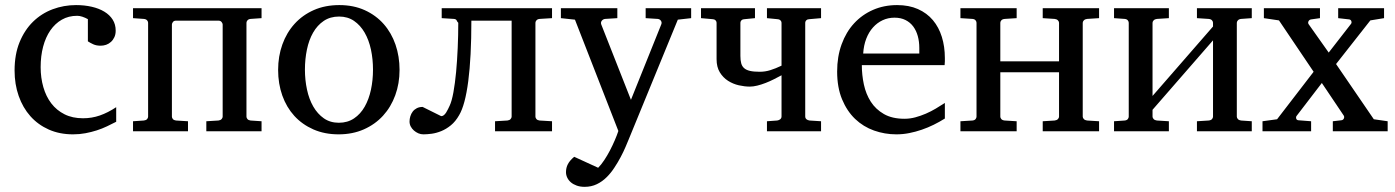

<svg xmlns="http://www.w3.org/2000/svg" viewBox="-20 -514 5465 752"><path d="M435.1 -37.1Q418 -28.3 399.2 -19.3Q380.4 -10.3 359.1 -3.4Q337.9 3.4 314.7 7.8Q291.5 12.2 266.1 12.2Q213.4 12.2 171.1 -6.6Q128.9 -25.4 99.1 -58.8Q69.3 -92.3 53.2 -138.2Q37.1 -184.1 37.1 -237.8Q37.1 -300.8 56.6 -348.6Q76.2 -396.5 109.4 -429Q142.6 -461.4 186.3 -477.8Q230 -494.1 277.8 -494.1Q311 -494.1 339.4 -487.5Q367.7 -481 388.7 -468.3Q409.7 -455.6 421.4 -437Q433.1 -418.5 433.1 -394Q433.1 -379.4 428 -368.4Q422.9 -357.4 414.6 -349.9Q406.2 -342.3 395.8 -338.6Q385.3 -335 374 -335Q357.4 -335 345.2 -340.6Q333 -346.2 324.2 -352.1V-439Q313.5 -444.8 302.7 -448.5Q292 -452.1 282.2 -452.1Q248.5 -452.1 222.2 -437Q195.8 -421.9 177.2 -395Q158.7 -368.2 148.9 -331.3Q139.2 -294.4 139.2 -251Q139.2 -209.5 149.7 -172.9Q160.2 -136.2 180.9 -109.1Q201.7 -82 232.7 -66.4Q263.7 -50.8 305.2 -50.8Q339.8 -50.8 371.3 -61.8Q402.8 -72.8 435.1 -94.2Z M788.1 0V-39.1L835.4 -42Q843.8 -43 847.9 -47.6Q852.1 -52.2 852.1 -57.1V-418Q852.1 -422.4 847.9 -427.7Q843.8 -433.1 835.4 -433.1H669.4Q661.1 -433.1 657.2 -427.7Q653.3 -422.4 653.3 -418V-57.1Q653.3 -52.2 657.2 -47.6Q661.1 -43 669.4 -42L716.3 -39.1V0H501V-39.1L543.5 -42Q552.2 -43 556.2 -47.6Q560.1 -52.2 560.1 -57.1V-424.8Q560.1 -429.7 556.2 -434.3Q552.2 -439 543.5 -439.9L501 -442.9V-481.9H1004.4V-442.9L961.4 -439.9Q953.1 -439 949.2 -434.3Q945.3 -429.7 945.3 -424.8V-57.1Q945.3 -52.2 949.2 -47.6Q953.1 -43 961.4 -42L1004.4 -39.1V0Z M1440.9 -241.2Q1440.9 -282.2 1432.9 -319.8Q1424.8 -357.4 1408.2 -386.2Q1391.6 -415 1366.7 -432.1Q1341.8 -449.2 1308.1 -449.2Q1273.4 -449.2 1248 -432.1Q1222.7 -415 1206.3 -386.2Q1189.9 -357.4 1182.1 -319.8Q1174.3 -282.2 1174.3 -241.2Q1174.3 -200.7 1182.4 -163.1Q1190.4 -125.5 1207 -96.7Q1223.6 -67.9 1248.5 -50.5Q1273.4 -33.2 1307.1 -33.2Q1341.3 -33.2 1366.7 -50.3Q1392.1 -67.4 1408.4 -96.2Q1424.8 -125 1432.9 -162.6Q1440.9 -200.2 1440.9 -241.2ZM1544.9 -240.2Q1544.9 -187 1528.1 -140.9Q1511.2 -94.7 1480.2 -60.8Q1449.2 -26.9 1405 -7.3Q1360.8 12.2 1306.2 12.2Q1251.5 12.2 1207.5 -7.1Q1163.6 -26.4 1132.8 -60.1Q1102.1 -93.8 1085.7 -139.9Q1069.3 -186 1069.3 -240.2Q1069.3 -293.5 1085.9 -339.8Q1102.5 -386.2 1133.8 -420.7Q1165 -455.1 1209.2 -474.6Q1253.4 -494.1 1309.1 -494.1Q1364.7 -494.1 1408.7 -474.1Q1452.6 -454.1 1482.9 -419.7Q1513.2 -385.3 1529.1 -339.1Q1544.9 -293 1544.9 -240.2Z M1918.9 0V-39.1L1967.3 -42Q1975.6 -43 1979.7 -47.6Q1983.9 -52.2 1983.9 -57.1V-433.1H1826.2Q1826.2 -289.6 1814 -196Q1801.8 -102.5 1778.3 -63Q1764.2 -38.1 1745.8 -23.2Q1727.5 -8.3 1708.3 -0.5Q1689 7.3 1670.7 9.8Q1652.3 12.2 1638.2 12.2Q1627.9 12.2 1618.4 8.1Q1608.9 3.9 1601.1 -2.9Q1593.3 -9.8 1588.6 -18.8Q1584 -27.8 1584 -38.1Q1584 -48.3 1587.2 -58.6Q1590.3 -68.8 1596.4 -76.9Q1602.5 -85 1612.3 -90.1Q1622.1 -95.2 1635.3 -95.2L1708 -59.1Q1713.9 -59.1 1718.8 -63.2Q1723.6 -67.4 1727.5 -73.5Q1731.4 -79.6 1734.9 -86.9Q1738.3 -94.2 1741.2 -100.1Q1749.5 -117.7 1755.9 -152.6Q1762.2 -187.5 1766.4 -231.7Q1770.5 -275.9 1772.7 -326.2Q1774.9 -376.5 1774.9 -424.8Q1771 -428.2 1768.8 -433.6Q1766.6 -439 1758.3 -439.9L1710 -442.9V-481.9H2142.1V-442.9L2093.3 -439.9Q2085 -439 2081.1 -434.3Q2077.1 -429.7 2077.1 -424.8V-57.1Q2077.1 -52.2 2081.1 -47.6Q2085 -43 2093.3 -42L2142.1 -39.1V0Z M2634.8 -437 2442.9 30.8Q2438 43 2429.9 61.8Q2421.9 80.6 2410.9 101.3Q2399.9 122.1 2386.2 142.8Q2372.6 163.6 2356.9 179.2Q2338.9 197.3 2317.4 207.5Q2295.9 217.8 2270 217.8Q2252.4 217.8 2238.8 212.9Q2225.1 208 2215.8 200Q2206.5 191.9 2201.7 181.6Q2196.8 171.4 2196.8 160.2Q2196.8 143.1 2204.3 128.7Q2211.9 114.3 2229 100.1L2322.8 143.1Q2335 130.9 2346.9 112.8Q2358.9 94.7 2369.1 75Q2379.4 55.2 2387.9 35.4Q2396.5 15.6 2401.9 -1L2231.9 -437L2176.8 -442.9V-481.9H2397.9V-442.9L2350.1 -439.9Q2341.8 -439 2336.9 -432.6Q2332 -426.3 2335 -418L2451.2 -123L2569.8 -418Q2573.2 -425.8 2568.8 -432.4Q2564.5 -439 2556.2 -439.9L2508.8 -442.9V-481.9H2687V-442.9Z M2983.9 0V-39.1L3023.9 -42Q3031.2 -43 3036.1 -47.1Q3041 -51.3 3041 -58.1V-219.2Q3026.9 -211.4 3010.7 -203.4Q2994.6 -195.3 2978.3 -189Q2961.9 -182.6 2946 -178.7Q2930.2 -174.8 2917 -174.8Q2896.5 -174.8 2873.8 -179.9Q2851.1 -185.1 2831.5 -197.5Q2812 -210 2799.3 -230.7Q2786.6 -251.5 2786.6 -282.2V-423.8Q2786.6 -430.7 2782 -434.8Q2777.3 -439 2770 -439L2725.6 -442.9V-481.9H2937V-442.9L2897 -439Q2889.2 -439 2884.5 -434.8Q2879.9 -430.7 2879.9 -423.8V-294.9Q2879.9 -277.8 2883.1 -266.1Q2886.2 -254.4 2894.5 -247.1Q2902.8 -239.7 2917.5 -236.3Q2932.1 -232.9 2955.6 -232.9Q2977.1 -232.9 2997.3 -239.3Q3017.6 -245.6 3041 -256.8V-423.8Q3041 -430.7 3036.1 -434.8Q3031.2 -439 3023.9 -439L2983.9 -442.9V-481.9H3195.8V-442.9L3150.9 -439Q3143.1 -439 3138.4 -434.8Q3133.8 -430.7 3133.8 -423.8V-58.1Q3133.8 -51.3 3138.4 -47.1Q3143.1 -43 3150.9 -42L3195.8 -39.1V0Z M3680.7 -49.8Q3659.7 -36.6 3637 -25.4Q3614.3 -14.2 3590.1 -5.9Q3565.9 2.4 3541 7.3Q3516.1 12.2 3490.7 12.2Q3445.3 12.2 3403.3 -2.7Q3361.3 -17.6 3329.3 -48.1Q3297.4 -78.6 3278.1 -125Q3258.8 -171.4 3258.8 -233.9Q3258.8 -292.5 3276.4 -340.6Q3293.9 -388.7 3325.2 -422.6Q3356.4 -456.5 3399.4 -475.3Q3442.4 -494.1 3493.7 -494.1Q3540 -494.1 3575.2 -478.5Q3610.4 -462.9 3633.8 -435.1Q3657.2 -407.2 3668.9 -369.4Q3680.7 -331.5 3680.7 -287.1V-273.4Q3680.7 -265.6 3679.7 -258.8H3355.5Q3355.5 -220.7 3363.5 -183.1Q3371.6 -145.5 3390.6 -115.7Q3409.7 -85.9 3441.9 -67.4Q3474.1 -48.8 3522.5 -48.8Q3543.9 -48.8 3564.9 -54.4Q3585.9 -60.1 3606.2 -68.8Q3626.5 -77.6 3645 -88.6Q3663.6 -99.6 3680.7 -110.8ZM3580.6 -326.2Q3580.6 -351.1 3574.7 -372.6Q3568.8 -394 3556.9 -410.2Q3544.9 -426.3 3526.6 -435.5Q3508.3 -444.8 3483.4 -444.8Q3458.5 -444.8 3437 -434.8Q3415.5 -424.8 3399.2 -406.5Q3382.8 -388.2 3372.8 -362.3Q3362.8 -336.4 3360.8 -304.2H3580.6Z M4064 0V-39.1L4110.8 -42Q4119.1 -43 4123.5 -47.6Q4127.9 -52.2 4127.9 -57.1V-231H3897.9V-57.1Q3897.9 -52.2 3901.9 -47.6Q3905.8 -43 3915 -42L3961.9 -39.1V0H3741.7V-39.1L3789.1 -42Q3797.4 -43 3801 -47.6Q3804.7 -52.2 3804.7 -57.1V-424.8Q3804.7 -429.7 3801 -434.3Q3797.4 -439 3789.1 -439.9L3741.7 -442.9V-481.9H3961.9V-442.9L3915 -439.9Q3905.8 -439 3901.9 -434.3Q3897.9 -429.7 3897.9 -424.8V-273.9H4127.9V-424.8Q4127.9 -429.7 4123.5 -434.3Q4119.1 -439 4110.8 -439.9L4064 -442.9V-481.9H4284.7V-442.9L4237.8 -439.9Q4229.5 -439 4225.1 -434.3Q4220.7 -429.7 4220.7 -424.8V-57.1Q4220.7 -52.2 4225.1 -47.6Q4229.5 -43 4237.8 -42L4284.7 -39.1V0Z M4668 0V-39.1L4713.9 -42Q4723.1 -43 4727.1 -47.6Q4731 -52.2 4731 -57.1V-356L4494.1 -84V-57.1Q4494.1 -52.2 4498.5 -47.6Q4502.9 -43 4511.2 -42L4558.1 -39.1V0H4343.3V-39.1L4385.3 -42Q4393.6 -43 4397.2 -47.6Q4400.9 -52.2 4400.9 -57.1V-424.8Q4400.9 -429.7 4397.2 -434.3Q4393.6 -439 4385.3 -439.9L4343.3 -442.9V-481.9H4558.1V-442.9L4511.2 -439.9Q4502.9 -439 4498.5 -434.3Q4494.1 -429.7 4494.1 -424.8V-138.2L4731 -410.2V-424.8Q4731 -429.7 4727.1 -434.3Q4723.1 -439 4713.9 -439.9L4668 -442.9V-481.9H4882.8V-442.9L4840.8 -439.9Q4832.5 -439 4828.4 -434.3Q4824.2 -429.7 4824.2 -424.8V-57.1Q4824.2 -52.2 4828.4 -47.6Q4832.5 -43 4840.8 -42L4882.8 -39.1V0Z M5200.2 0V-39.1L5233.9 -43Q5240.7 -43.9 5243.4 -49.8Q5246.1 -55.7 5243.2 -61L5157.2 -189L5059.1 -61Q5055.2 -56.6 5056.6 -50.3Q5058.1 -43.9 5064.9 -43L5115.2 -39.1V0H4924.8V-39.1L4981.9 -46.9L5125 -232.9L4989.3 -434.1L4930.2 -442.9V-481.9H5149.9V-442.9L5115.2 -438Q5108.4 -437 5105.2 -431.2Q5102.1 -425.3 5105 -419.9L5184.1 -308.1L5271 -419.9Q5274.9 -424.3 5272.9 -430.7Q5271 -437 5264.2 -438L5221.2 -442.9V-481.9H5400.9V-442.9L5347.2 -434.1L5212.9 -263.2L5360.8 -46.9L5415 -39.1V0Z"/></svg>

Font: Charis SIL Cyr
Style: Regular
Weight: 400
Foundry: SIL International
Version: Version 5.000